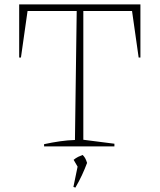

<svg xmlns="http://www.w3.org/2000/svg" viewBox="-20 -664 724 871"><path d="M617 -644V-403H609L579 -614H358V-30L499 -12V0H180V-10Q217 -18 252 -23Q287 -28 320 -29L328 -614H105L75 -403H67V-644ZM313 184 332 92 314 61Q325 52 334.5 47.5Q344 43 355 39Q362 46 366.5 54Q371 62 375 75Q365 102 352 130Q339 158 322 187Z"/></svg>

Font: Piazzolla Thin
Style: Regular
Weight: 100
Designer: Juan Pablo del Peral
Foundry: Huerta Tipografica
Version: Version 1.330